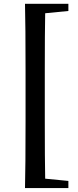

<svg xmlns="http://www.w3.org/2000/svg" viewBox="-20 -800 402 994"><path d="M109.4 173.8Q112.3 61.5 112.3 -171.9V-434.6Q112.3 -665 109.4 -780.3H334V-743.2L213.9 -731.4Q211.9 -633.8 211.9 -434.6V-171.9Q211.9 25.4 213.9 125L334 136.7V173.8Z"/></svg>

Font: Bpmf GenYo Min B
Style: B
Weight: 700
Foundry: But Ko
Version: Version 1.320